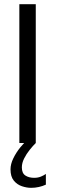

<svg xmlns="http://www.w3.org/2000/svg" viewBox="-20 -680 281 913"><path d="M72 -660H150.1V0H72ZM198.1 147.1V198Q182.8 205.2 164.6 209.2Q146.5 213.2 128.1 213.2Q107.1 213.2 84.4 205.6Q61.6 198.1 45.8 179Q30 159.9 30 125.4Q30 100.2 43.3 72.9Q56.6 45.5 76.4 21Q96.2 -3.4 115.4 -20.3L150.1 0Q136.4 13.5 121 32.8Q105.5 52 94.7 73.7Q83.9 95.4 83.9 115.9Q83.9 143.4 100.5 154.5Q117.1 165.6 142.4 165.6Q160.9 165.6 175.1 159.5Q189.4 153.5 198.1 147.1Z"/></svg>

Font: League Spartan Extralight
Style: Regular
Weight: 200
Foundry: The League of Moveable Type
Version: Version 2.300; ttfautohint (v1.8.3)